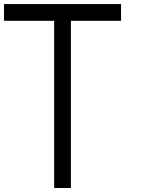

<svg xmlns="http://www.w3.org/2000/svg" viewBox="-20 -937 707 957"><path d="M333.3 0H250V-833.3H0V-916.7H583.3V-833.3H333.3Z"/></svg>

Font: Galmuri11 Regular
Style: Regular
Weight: 400
Designer: Minseo Lee (Quiple)
Version: Version 2.356;hotconv 1.1.0;makeotfexe 2.6.0 DEVELOPMENT